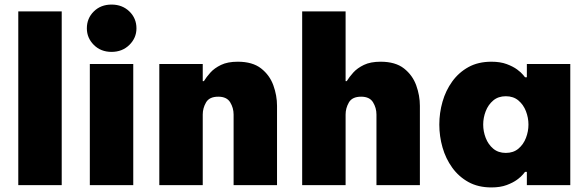

<svg xmlns="http://www.w3.org/2000/svg" viewBox="-20 -810 2565 840"><path d="M60 0V-760H250V0Z M468 -583Q421 -583 390.5 -613.5Q360 -644 360 -686Q360 -730 390.5 -760Q421 -790 468 -790Q515 -790 546 -760Q577 -730 577 -686Q577 -644 546 -613.5Q515 -583 468 -583ZM373 0V-530H563V0Z M677 0V-530H867V-455H872Q883 -473 900.5 -492.5Q918 -512 947 -526Q976 -540 1020 -540Q1085 -540 1122.5 -510.5Q1160 -481 1176 -436.5Q1192 -392 1192 -347V0H1002V-309Q1002 -338 987 -362.5Q972 -387 935 -387Q896 -387 881.5 -362Q867 -337 867 -309V0Z M1302 0V-760H1492V-455H1497Q1508 -473 1525.5 -492.5Q1543 -512 1572 -526Q1601 -540 1645 -540Q1710 -540 1747.5 -510.5Q1785 -481 1801 -436.5Q1817 -392 1817 -347V0H1627V-309Q1627 -338 1612 -362.5Q1597 -387 1560 -387Q1521 -387 1506.5 -362Q1492 -337 1492 -309V0Z M2130 -540Q2169 -540 2197 -529.5Q2225 -519 2242.5 -506Q2260 -493 2268.5 -482.5Q2277 -472 2277 -472H2285V-530H2475V0H2285V-58H2277Q2277 -58 2268.5 -47.5Q2260 -37 2242.5 -24Q2225 -11 2197 -0.5Q2169 10 2130 10Q2072 10 2029.5 -13.5Q1987 -37 1958.5 -76.5Q1930 -116 1916 -165Q1902 -214 1902 -265Q1902 -316 1916 -365Q1930 -414 1958.5 -453.5Q1987 -493 2029.5 -516.5Q2072 -540 2130 -540ZM2193 -389Q2160 -389 2138 -370.5Q2116 -352 2105 -323.5Q2094 -295 2094 -265Q2094 -235 2105 -206.5Q2116 -178 2138 -159.5Q2160 -141 2193 -141Q2226 -141 2248 -159.5Q2270 -178 2281 -206.5Q2292 -235 2292 -265Q2292 -295 2281 -323.5Q2270 -352 2248 -370.5Q2226 -389 2193 -389Z"/></svg>

Font: Be Vietnam Pro Black
Style: Regular
Weight: 900
Designer: Lam Bao, Tony Le, Vietanh Nguyen
Foundry: Yellow Type Foundry
Version: Version 1.002; ttfautohint (v1.8.3)